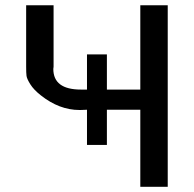

<svg xmlns="http://www.w3.org/2000/svg" viewBox="-20 -715 744 735"><path d="M80.1 -459V-694.8H185.1V-460Q185.1 -458 184.6 -455.1Q184.1 -452.1 184.1 -451.2Q184.1 -372.1 290 -372.1H313V-506.8H389.2V-372.1H517.1V-694.8H622.1V0H517.1V-294.9H389.2V-160.2H313V-294.9Q309.1 -294.9 300.5 -294.4Q292 -293.9 288.1 -293.9H284.2Q207 -293.9 136.2 -350.1Q109.4 -371.1 96.2 -392.1Q83 -413.1 81.5 -424.6Q80.1 -436 80.1 -459Z"/></svg>

Font: CMU Bright
Style: SemiBold
Weight: 600
Version: Version 0.7.0